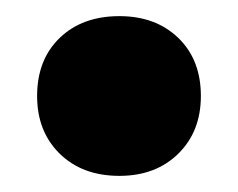

<svg xmlns="http://www.w3.org/2000/svg" viewBox="-20 -451 295 238"><path d="M128 -233Q82 -233 54 -260.5Q26 -288 26 -332Q26 -377 54 -404Q82 -431 128 -431Q173 -431 201 -404Q229 -377 229 -332Q229 -288 201 -260.5Q173 -233 128 -233Z"/></svg>

Font: Calistoga
Style: Regular
Weight: 400
Designer: Yvonne Schuttler, Eben Sorkin
Foundry: www.sorkintype.com
Version: Version 1.010; ttfautohint (v1.8.4.7-5d5b)